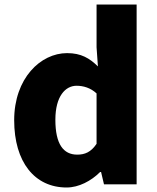

<svg xmlns="http://www.w3.org/2000/svg" viewBox="-20 -819 698 853"><path d="M276 14C330 14 385 -15 425 -55H429L442 0H587V-799H409V-609L415 -524C378 -560 341 -583 278 -583C160 -583 43 -471 43 -285C43 -99 134 14 276 14ZM323 -132C262 -132 226 -178 226 -287C226 -392 271 -438 320 -438C350 -438 382 -429 409 -404V-180C384 -143 357 -132 323 -132Z"/></svg>

Font: Noto Sans TC Black
Style: Regular
Weight: 900
Designer: Ryoko NISHIZUKA 西塚涼子 (kana, bopomofo & ideographs); Paul D. Hunt (Latin, Greek & Cyrillic); Sandoll Communications 산돌커뮤니
Foundry: Adobe
Version: Version 2.004;hotconv 1.0.118;makeotfexe 2.5.65603